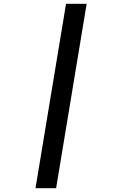

<svg xmlns="http://www.w3.org/2000/svg" viewBox="-20 -843 640 1006"><path d="M166 143 326 -823H434L274 143Z"/></svg>

Font: Iosevka Etoile Semibold
Style: Italic
Weight: 600
Italic angle: -9°
Designer: Belleve Invis
Foundry: Belleve Invis
Version: Version 22.1.2; ttfautohint (v1.8.4)